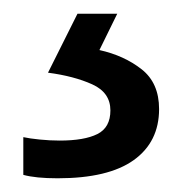

<svg xmlns="http://www.w3.org/2000/svg" viewBox="-20 -20 265 280"><path d="M212 139Q212 187 175 213.5Q138 240 64 240Q32 240 14 235V180Q23 182 38 183.5Q53 185 67 185Q103 185 122 175.5Q141 166 141 141Q141 115 114.5 103Q88 91 50 86L93 0H151L125 53Q161 61 186.5 81Q212 101 212 139Z"/></svg>

Font: Noto Sans Old Turkic
Style: Regular
Weight: 400
Designer: Monotype Design Team
Foundry: Monotype Imaging Inc.
Version: Version 2.003; ttfautohint (v1.8.4.7-5d5b)